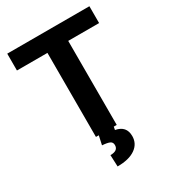

<svg xmlns="http://www.w3.org/2000/svg" viewBox="-219 -831 1057 1172"><g transform="rotate(-30 309.5 -244.5)"><path d="M598.6 -592.3H380.9V0H234.4V-592.3H19.5V-710.9H598.6ZM361.3 -6.8 356 21.5Q429.2 34.7 429.2 106Q429.2 159.7 384.5 190.9Q339.8 222.2 258.8 222.2L255.4 140.6Q310.1 140.6 310.1 101.1Q310.1 80.6 293.7 73Q277.3 65.4 240.7 63L255.9 -6.8Z"/></g></svg>

Font: RobotoInd
Style: Bold
Weight: 700
Designer: Google
Version: Version 2.001150; 2014